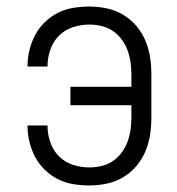

<svg xmlns="http://www.w3.org/2000/svg" viewBox="-20 -558 540 586"><path d="M253 8Q228 8 203.5 4Q179 0 157 -11Q135 -22 117 -39.5Q99 -57 87.5 -78.5Q76 -100 70 -124.5Q64 -149 64 -174Q64 -174 64 -174.5Q64 -175 64 -175H125Q125 -175 125 -174.5Q125 -174 125 -174Q125 -149 133.5 -124Q142 -99 160 -81Q178 -63 202.5 -55Q227 -47 253 -47Q272 -47 290.5 -51.5Q309 -56 324.5 -66.5Q340 -77 351.5 -92.5Q363 -108 369.5 -126Q376 -144 378.5 -162.5Q381 -181 381 -200V-237H195V-293H381V-330Q381 -349 378.5 -367.5Q376 -386 369.5 -404Q363 -422 351.5 -437.5Q340 -453 324.5 -463.5Q309 -474 290.5 -478.5Q272 -483 253 -483Q227 -483 202.5 -475Q178 -467 160 -449Q142 -431 133.5 -406Q125 -381 125 -356Q125 -356 125 -355.5Q125 -355 125 -355H64Q64 -355 64 -355.5Q64 -356 64 -356Q64 -381 70 -405.5Q76 -430 87.5 -451.5Q99 -473 117 -490.5Q135 -508 157 -519Q179 -530 203.5 -534Q228 -538 253 -538Q279 -538 305.5 -532.5Q332 -527 355 -513.5Q378 -500 395.5 -479.5Q413 -459 423.5 -434.5Q434 -410 438 -383.5Q442 -357 442 -330V-200Q442 -173 438 -146.5Q434 -120 423.5 -95.5Q413 -71 395.5 -50.5Q378 -30 355 -16.5Q332 -3 305.5 2.5Q279 8 253 8Z"/></svg>

Font: Iosevka Term Light
Style: Regular
Weight: 300
Monospace: yes
Designer: Belleve Invis
Foundry: Belleve Invis
Version: Version 9.0.1; ttfautohint (v1.8.3)